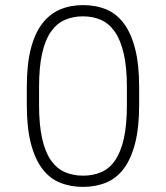

<svg xmlns="http://www.w3.org/2000/svg" viewBox="-20 -726 650 752"><path d="M305 6Q255 6 214 -11Q173 -28 144.5 -66.5Q116 -105 100.5 -166Q85 -227 85 -315V-385Q85 -473 100.5 -534Q116 -595 145 -633Q174 -671 214.5 -688.5Q255 -706 305 -706Q356 -706 396.5 -689Q437 -672 465.5 -633.5Q494 -595 509.5 -534Q525 -473 525 -385V-315Q525 -227 509.5 -166Q494 -105 465.5 -66.5Q437 -28 396 -11Q355 6 305 6ZM305 -38Q344 -38 376 -51.5Q408 -65 430.5 -97.5Q453 -130 465 -183Q477 -236 477 -315V-385Q477 -463 464.5 -516.5Q452 -570 429.5 -602Q407 -634 375.5 -648Q344 -662 305 -662Q266 -662 234 -648Q202 -634 179.5 -602Q157 -570 145 -517Q133 -464 133 -385V-315Q133 -237 145 -183.5Q157 -130 179.5 -98Q202 -66 234 -52Q266 -38 305 -38Z"/></svg>

Font: PT Root UI Web Light
Style: Regular
Weight: 300
Designer: Vitaly Kuzmin
Foundry: ParaType Ltd.
Version: Version 1.000W